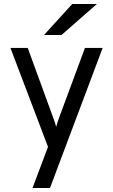

<svg xmlns="http://www.w3.org/2000/svg" viewBox="-20 -752 569 966"><path d="M143.5 194 221.5 -13 32.5 -511H119.5L246.5 -163Q252 -149.5 255.5 -138.5Q259 -127.5 262.5 -114Q266.5 -127.5 270 -138.5Q273.5 -149.5 278.5 -163L407.5 -511H496.5L231.5 194ZM201.5 -576 343.5 -732H467.5L289.5 -576Z"/></svg>

Font: Overpass
Style: Regular
Weight: 400
Designer: Delve Withrington, Dave Bailey, Thomas Jockin
Foundry: Delve Fonts LLC
Version: Version 4.000